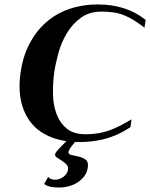

<svg xmlns="http://www.w3.org/2000/svg" viewBox="-20 -627 673 861"><path d="M420 -607Q481 -607 534 -590.5Q587 -574 633 -538L628 -503Q603 -522 581.5 -535.5Q560 -549 538 -558Q516 -567 491 -571Q466 -575 436 -575Q381 -575 343 -547.5Q305 -520 280 -478.5Q255 -437 242 -389.5Q229 -342 223 -301Q217 -256 217.5 -207.5Q218 -159 232.5 -118.5Q247 -78 278 -51.5Q309 -25 363 -25Q395 -25 421.5 -29.5Q448 -34 472.5 -43Q497 -52 521 -64.5Q545 -77 570 -92L565 -57Q534 -36 502.5 -22.5Q471 -9 441.5 -2Q412 5 385.5 7.5Q359 10 338 10Q266 10 211.5 -11Q157 -32 123 -72Q89 -112 75.5 -169.5Q62 -227 72 -300Q82 -372 111 -428.5Q140 -485 184.5 -525Q229 -565 288.5 -586Q348 -607 420 -607ZM196 166Q202 174 210.5 176.5Q219 179 229 179Q247 179 265 165.5Q283 152 285 133Q287 120 278 110.5Q269 101 257 93.5Q245 86 235.5 79.5Q226 73 227 65Q227 61 234.5 51.5Q242 42 251.5 32.5Q261 23 270 14Q279 5 283 0H323Q316 11 302.5 27Q289 43 287 55Q286 65 300.5 68Q315 71 332.5 75Q350 79 363.5 88.5Q377 98 374 122Q371 146 358 163Q345 180 327 191.5Q309 203 287.5 208.5Q266 214 245 214Q227 214 209.5 211Q192 208 178 198Z"/></svg>

Font: Gamine
Style: Bold Italic
Weight: 700
Designer: Tapiwanashe Sebastian Garikayi
Version: Version 1.000